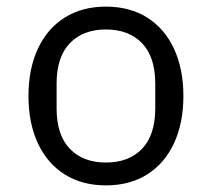

<svg xmlns="http://www.w3.org/2000/svg" viewBox="-20 -548 640 580"><path d="M66 -258Q66 -340 94.5 -401Q123 -462 175.5 -495Q228 -528 300 -528Q372 -528 424.5 -495Q477 -462 505.5 -401Q534 -340 534 -258Q534 -176 505.5 -115Q477 -54 424.5 -21Q372 12 300 12Q228 12 175.5 -21Q123 -54 94.5 -115Q66 -176 66 -258ZM449 -221V-295Q449 -376 409 -417.5Q369 -459 300 -459Q231 -459 191 -417.5Q151 -376 151 -295V-221Q151 -140 191 -98.5Q231 -57 300 -57Q369 -57 409 -98.5Q449 -140 449 -221Z"/></svg>

Font: iA Writer Duo S
Style: Regular
Weight: 400
Designer: Mike Abbink, Paul van der Laan, Pieter van Rosmalen, Oliver Reichenstein
Foundry: Bold Monday and Information Architects Inc.
Version: Version 2.000